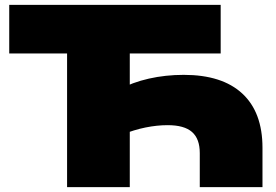

<svg xmlns="http://www.w3.org/2000/svg" viewBox="-20 -770 1135 790"><path d="M802 0V-140Q802 -199 770 -227Q738 -255 670 -255Q626 -255 579 -245.5Q532 -236 482 -216L469 -401Q524 -431 592.5 -446.5Q661 -462 736 -462Q894 -462 977 -385Q1060 -308 1060 -162V0ZM888 -750V-550H398L514 -666V0H256V-666L372 -550H18V-750Z"/></svg>

Font: Unbounded Black
Style: Regular
Weight: 900
Designer: Luke Prowse, Jean-Baptiste Morizot, Fátima Lázaro, Florian Runge
Foundry: NaN
Version: Version 1.701;gftools[0.9.28.dev5+ged2979d]